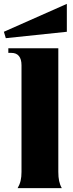

<svg xmlns="http://www.w3.org/2000/svg" viewBox="-23 -971 379 991"><path d="M68 0H296C283 -23 278 -48 278 -84V-722H20V-698H36C70 -698 88 -676 88 -634V-84C88 -48 82 -24 68 0ZM7 -774 322 -807V-951L-3 -807Z"/></svg>

Font: Sinistre Bold
Style: Regular
Weight: 900
Designer: Jules Durand
Foundry: Collletttivo
Version: Version 69.420;Glyphs 3.2 (3217)